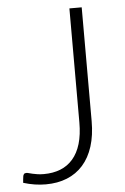

<svg xmlns="http://www.w3.org/2000/svg" viewBox="-52 -746 518 793"><g transform="rotate(-5 207.0 -350.0)"><path d="M317 -236Q317 -176.5 302.5 -131Q288 -85.5 260.5 -54.5Q233 -23.5 194 -7.8Q155 8 106 8Q83.5 8 60.5 4.5Q37.5 1 13 -6.5Q13.5 -13.5 14.2 -20.5Q15 -27.5 16 -34.5Q17 -39 19.8 -42.5Q22.5 -46 29.5 -46Q34 -46 40.2 -44.2Q46.5 -42.5 55 -40.5Q63.5 -38.5 75 -36.8Q86.5 -35 101.5 -35Q139.5 -35 170 -47Q200.5 -59 222 -83.8Q243.5 -108.5 254.8 -146.2Q266 -184 266 -235V-707.5H317Z"/></g></svg>

Font: Lato 2
Style: Regular
Weight: 300
Designer: Lukasz Dziedzic with Adam Twardoch and Botio Nikoltchev
Foundry: tyPoland Lukasz Dziedzic
Version: Version 2.015; 2015-08-06; http://www.latofonts.com/